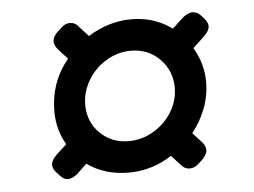

<svg xmlns="http://www.w3.org/2000/svg" viewBox="-37 -549 625 472"><g transform="rotate(-5 275.0 -313.0)"><path d="M472 -496 482 -485Q490 -475 490 -467Q490 -455 476 -442L448 -416Q472 -376 472 -331Q472 -297 460 -265.5Q448 -234 427 -208L449 -184Q458 -174 458 -163Q458 -155 448 -143L435 -131Q425 -122 413 -122Q401 -122 392 -133L370 -157Q321 -125 263 -125Q204 -125 161 -156L136 -132Q123 -122 112 -122Q104 -122 94 -132L84 -143Q77 -152 77 -160Q77 -171 90 -184L116 -208Q94 -246 94 -290Q94 -363 139 -417L116 -442Q107 -453 107 -462Q107 -473 118 -484L129 -494Q139 -504 150 -504Q164 -504 172 -493L195 -468Q246 -500 302 -500Q359 -500 402 -468L430 -494Q443 -504 453 -504Q464 -504 472 -496ZM171 -300Q171 -258 199.5 -230Q228 -202 270 -202Q302 -202 330.5 -218.5Q359 -235 376.5 -263Q394 -291 394 -323Q394 -365 365.5 -394Q337 -423 294 -423Q262 -423 233.5 -406Q205 -389 188 -360.5Q171 -332 171 -300Z"/></g></svg>

Font: Asap-MediumItalic
Style: Italic
Weight: 500
Italic angle: -6°
Designer: Pablo Cosgaya
Foundry: Omnibus-Type
Version: Version 2.000; ttfautohint (v1.8)